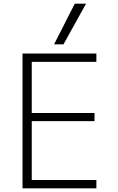

<svg xmlns="http://www.w3.org/2000/svg" viewBox="-20 -1020 640 1040"><path d="M102 0V-730H502V-685H152V-408H492V-364H152V-45H502V0ZM324 -780H273L385 -1000H446Z"/></svg>

Font: M PLUS Code Latin 60 Light
Style: Regular
Weight: 300
Width: 7
Monospace: yes
Designer: Coji Morishita
Foundry: UNDERFOREST DESIGN
Version: Version 1.005; ttfautohint (v1.8.3)